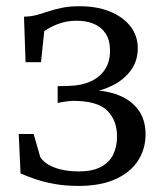

<svg xmlns="http://www.w3.org/2000/svg" viewBox="-20 -586 532 616"><path d="M232.5 10.5Q190 10.5 155 4.2Q120 -2 92.8 -11.5Q65.5 -21 46 -29.5L40 -156H88L109 -82.5Q122.5 -61 155 -48.5Q187.5 -36 232.5 -36Q276 -36 303.2 -50.2Q330.5 -64.5 343 -89.8Q355.5 -115 355.5 -148.5Q355.5 -199.5 324.2 -231Q293 -262.5 213.5 -262.5Q208 -262.5 197.2 -261.2Q186.5 -260 177 -258.2Q167.5 -256.5 165 -255.5V-309.5L203 -310.5Q241.5 -311.5 270.8 -324.8Q300 -338 316.5 -362.8Q333 -387.5 333 -423Q333 -457 319 -478.2Q305 -499.5 281 -509.5Q257 -519.5 226.5 -519.5Q193 -519.5 165.5 -508.8Q138 -498 122 -486L111.5 -386.5H62L57 -532.5Q80.5 -533 99 -538.2Q117.5 -543.5 136.5 -549.8Q155.5 -556 179 -561Q202.5 -566 235.5 -566Q291 -566 332.8 -549Q374.5 -532 398.2 -501.8Q422 -471.5 422 -431Q422 -391 400.5 -361.2Q379 -331.5 343.8 -313.2Q308.5 -295 267 -288.5L267.5 -296.5Q321 -296.5 361.5 -280.2Q402 -264 424.5 -232.5Q447 -201 447 -155.5Q447 -107.5 422.5 -70Q398 -32.5 350 -11Q302 10.5 232.5 10.5Z"/></svg>

Font: Merriweather 20pt Light
Style: Regular
Weight: 300
Version: Version 2.100